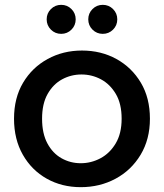

<svg xmlns="http://www.w3.org/2000/svg" viewBox="-20 -767 678 794"><path d="M314 7Q236 7 173.5 -28Q111 -63 74.5 -127Q38 -191 38 -276Q38 -362 75.5 -425Q113 -488 177 -523Q241 -558 319 -558Q398 -558 461.5 -523Q525 -488 562.5 -425Q600 -362 600 -276Q600 -191 561.5 -127Q523 -63 458 -28Q393 7 314 7ZM314 -92Q357 -92 395.5 -112.5Q434 -133 458.5 -174Q483 -215 483 -276Q483 -338 459 -378.5Q435 -419 397.5 -439Q360 -459 317 -459Q274 -459 237 -439Q200 -419 177 -378.5Q154 -338 154 -276Q154 -215 176 -174Q198 -133 234.5 -112.5Q271 -92 314 -92ZM233 -627Q208 -627 190.5 -644.5Q173 -662 173 -687Q173 -712 190.5 -729.5Q208 -747 233 -747Q258 -747 275.5 -729.5Q293 -712 293 -687Q293 -662 275.5 -644.5Q258 -627 233 -627ZM405 -627Q380 -627 362.5 -644.5Q345 -662 345 -687Q345 -712 362.5 -729.5Q380 -747 405 -747Q430 -747 447.5 -729.5Q465 -712 465 -687Q465 -662 447.5 -644.5Q430 -627 405 -627Z"/></svg>

Font: Parkinsans Light Medium
Style: Regular
Weight: 500
Version: Version 1.000